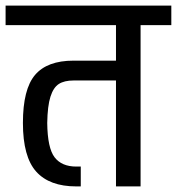

<svg xmlns="http://www.w3.org/2000/svg" viewBox="-30 -667 633 687"><path d="M583 -647V-577H473V0H385V-379H233Q200 -379 180.5 -366.5Q161 -354 150.5 -321Q140 -288 139 -227Q140 -137 165.5 -104Q191 -71 243 -71H259V0H243Q147 0 99.5 -53Q52 -106 52 -227Q52 -348 95.5 -399Q139 -450 233 -450H385V-577H-10V-647Z"/></svg>

Font: Biryani
Style: Regular
Weight: 400
Designer: Dan Reynolds and Mathieu Réguer
Foundry: Dan Reynolds and Mathieu Réguer
Version: Version 1.004; ttfautohint (v1.1) -l 5 -r 5 -G 72 -x 0 -D la